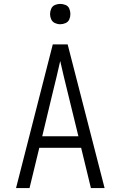

<svg xmlns="http://www.w3.org/2000/svg" viewBox="-20 -962 616 982"><path d="M62 0H131L181 -206H395L445 0H515L326 -735H250ZM196 -265 250 -490Q260 -530 269.5 -570Q279 -610 288 -650Q297 -610 306.5 -570Q316 -530 326 -490L381 -265ZM288 -838Q302 -838 315.5 -844Q329 -850 334.5 -863Q340 -876 340 -890Q340 -904 334.5 -917.5Q329 -931 315.5 -936.5Q302 -942 288 -942Q274 -942 261 -936.5Q248 -931 242 -917.5Q236 -904 236 -890Q236 -876 242 -863Q248 -850 261 -844Q274 -838 288 -838Z"/></svg>

Font: Iosevka Sparkle Light
Style: Regular
Weight: 300
Designer: Belleve Invis
Foundry: Belleve Invis
Version: Version 4.5.0; ttfautohint (v1.8.3)